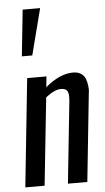

<svg xmlns="http://www.w3.org/2000/svg" viewBox="-62 -982 560 1021"><g transform="rotate(-5 218.0 -471.5)"><path d="M30.8 0 91.3 -578.1H194.3L188.5 -521Q265.6 -586.4 336.9 -586.4Q361.3 -586.4 377.9 -575.9Q394.5 -565.4 401.4 -548.8Q408.2 -532.2 411.1 -510.7Q412.1 -501.5 412.6 -491.7Q412.6 -479.5 410.6 -467.3L361.8 0H258.3L304.2 -437.5Q305.2 -447.8 305.2 -456.5Q305.7 -477.1 299.8 -488.8Q292 -504.9 264.6 -504.9Q231 -504.9 183.1 -467.3L133.8 0ZM73.2 -695.8 99.1 -942.9H192.4L128.9 -695.8Z"/></g></svg>

Font: Oswald
Style: Regular
Weight: 400
Designer: Vernon Adams
Foundry: Vernon Adams
Version: 3.0; ttfautohint (v0.94.23-7a4d-dirty) -l 8 -r 50 -G 200 -x 